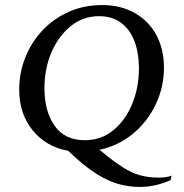

<svg xmlns="http://www.w3.org/2000/svg" viewBox="-20 -591 727 760"><path d="M532 149Q495 149 453 138.5Q411 128 361.5 97Q312 66 250 6Q162 -10 109 -75.5Q56 -141 56 -237Q56 -304 80.5 -364.5Q105 -425 149 -471.5Q193 -518 253 -544.5Q313 -571 384 -571Q458 -571 513.5 -539.5Q569 -508 599 -452Q629 -396 629 -323Q629 -247 597 -179Q565 -111 508 -63Q451 -15 374 2Q428 47 465 70.5Q502 94 535 103Q568 112 609 112Q640 112 659 104L655 122Q632 133 600 141Q568 149 532 149ZM316 -36Q380 -36 428 -75Q476 -114 503 -179Q530 -244 530 -321Q530 -380 512.5 -427Q495 -474 459.5 -500.5Q424 -527 372 -527Q309 -527 260.5 -488Q212 -449 184 -384.5Q156 -320 156 -241Q156 -151 196 -93.5Q236 -36 316 -36Z"/></svg>

Font: Spectral SC Medium
Style: Italic
Weight: 500
Italic angle: -10°
Designer: Jean-Baptiste Levee
Foundry: Production Type
Version: Version 2.001